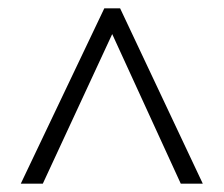

<svg xmlns="http://www.w3.org/2000/svg" viewBox="-20 -739 540 462"><path d="M231 -719 30 -297H83L250 -657L415 -297H468L269 -719Z"/></svg>

Font: Noto Sans Devanagari SemiCondensed Light
Style: Regular
Weight: 300
Width: 4
Designer: Jelle Bosma - Monotype Design Team
Foundry: Monotype Imaging Inc.
Version: Version 2.004